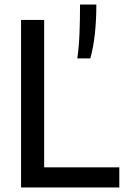

<svg xmlns="http://www.w3.org/2000/svg" viewBox="-20 -828 550 848"><path d="M73 0V-740H175V-89H507V0ZM321.5 -570Q329 -624.5 331.2 -682.5Q333.5 -740.5 333.5 -808H405.5Q405.5 -666 379 -570Z"/></svg>

Font: Encode Sans SemiCondensed SemiCondensed Medium
Style: Regular
Weight: 500
Width: 4
Designer: Multiple Designers
Foundry: Impallari Type
Version: Version 3.000; ttfautohint (v1.8.3) -l 8 -r 50 -G 200 -x 14 